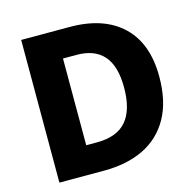

<svg xmlns="http://www.w3.org/2000/svg" viewBox="-104 -821 942 928"><g transform="rotate(-15 366.5 -357.0)"><path d="M680 -370Q680 -247 634 -164.5Q588 -82 504 -41Q420 0 305 0H81V-714H323Q493 -714 586.5 -625.5Q680 -537 680 -370ZM502 -364Q502 -471 456.5 -523Q411 -575 321 -575H253V-141H307Q407 -141 454.5 -196.5Q502 -252 502 -364Z"/></g></svg>

Font: Noto Sans Cherokee ExtraBold
Style: Regular
Weight: 800
Designer: Monotype Design Team
Foundry: Monotype Imaging Inc.
Version: Version 2.001; ttfautohint (v1.8.4.7-5d5b)